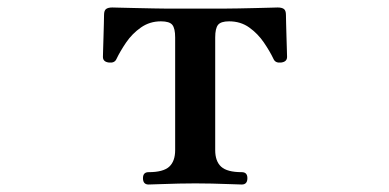

<svg xmlns="http://www.w3.org/2000/svg" viewBox="-20 -493 1040 513"><path d="M377 0Q362 0 362 -17Q362 -33 377 -33Q416 -33 432 -47.5Q448 -62 448 -92V-393Q448 -417 440.5 -426.5Q433 -436 410 -436Q380 -436 356.5 -419.5Q333 -403 317 -379.5Q301 -356 291 -335Q286 -324 270.5 -326Q255 -328 255 -341Q255 -345 255.5 -359.5Q256 -374 256.5 -393Q257 -412 257.5 -429Q258 -446 258 -453Q258 -465 263.5 -469Q269 -473 280 -473Q282 -473 300 -472.5Q318 -472 343 -471.5Q368 -471 391 -470.5Q414 -470 426 -470H577Q594 -470 617.5 -470.5Q641 -471 664 -471.5Q687 -472 703.5 -472.5Q720 -473 722 -473Q733 -473 738.5 -469Q744 -465 744 -453Q744 -446 744.5 -429Q745 -412 745.5 -393Q746 -374 746.5 -359.5Q747 -345 747 -341Q747 -328 731.5 -326Q716 -324 711 -335Q701 -356 685 -379.5Q669 -403 646 -419.5Q623 -436 592 -436Q570 -436 562.5 -426.5Q555 -417 555 -393V-92Q555 -62 571 -47.5Q587 -33 626 -33Q641 -33 641 -17Q641 0 626 0Q619 0 595.5 -1Q572 -2 546 -2.5Q520 -3 502 -3Q485 -3 458 -2.5Q431 -2 408 -1Q385 0 377 0Z"/></svg>

Font: Zen Old Mincho Black
Style: Regular
Weight: 900
Designer: Yoshimichi Ohira
Foundry: Positype
Version: Version 1.001